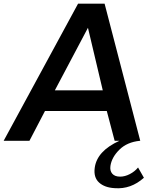

<svg xmlns="http://www.w3.org/2000/svg" viewBox="-64 -770 898 1050"><path d="M691 146 723 202Q652 266 563 259Q508 256 477.5 228Q447 200 454 148Q466 56 589 0H563L520 -163H182L97 0H-44L363 -750H508L703 0H701Q631 7 589 48.5Q547 90 540 137Q536 164 550 180Q564 196 593 196Q619 196 646 182Q673 168 691 146ZM236 -276H498L417 -618Z"/></svg>

Font: Oakes Grotesk
Style: Bold Italic
Weight: 600
Italic angle: -8°
Designer: Samuel Oakes
Foundry: Samuel Oakes
Version: Version 1.000;PS 001.000;hotconv 1.0.88;makeotf.lib2.5.64775